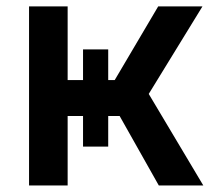

<svg xmlns="http://www.w3.org/2000/svg" viewBox="-20 -565 648 585"><path d="M68.5 0H186.1V-211.6H233V-118.3H309.7V-211.6H344.5L463.8 0H599.4L433.2 -278.8L596.9 -545.5H462L329.5 -321H309.7V-414.4H233V-321H186.1V-545.5H68.5Z"/></svg>

Font: Magic Ui Pro Semi Bold
Style: Regular
Weight: 600
Designer: Stefan Endress, Andreas Faust
Version: Version 1.000;FEAKit 1.0